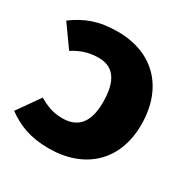

<svg xmlns="http://www.w3.org/2000/svg" viewBox="-137 -669 785 805"><g transform="rotate(30 255.5 -266.5)"><path d="M210 -551C118 -551 59 -528 -2 -483L72 -379C113 -405 150 -416 195 -416C262 -416 303 -373 303 -263C303 -154 253 -120 189 -120C141 -120 114 -132 74 -154L-2 -46C52 -7 111 18 201 18C375 18 489 -87 489 -262C489 -440 381 -551 210 -551Z"/></g></svg>

Font: Fira Sans ExtraBold
Style: Regular
Weight: 800
Designer: bBox Type GmbH & Carrois Corporate GbR & Edenspiekermann AG
Foundry: bBox Type GmbH & Carrois Corporate GbR & Edenspiekermann AG
Version: Version 4.300;PS 004.300;hotconv 1.0.88;makeotf.lib2.5.64775